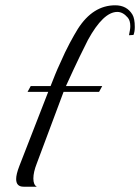

<svg xmlns="http://www.w3.org/2000/svg" viewBox="-20 -705 529 725"><path d="M69 0Q41 0 41 -29Q41 -47 53 -78L162 -358H84L96 -380H171Q180 -403 188.5 -424Q197 -445 206 -464Q226 -510 243.5 -542.5Q261 -575 274 -596Q331 -685 415 -685Q459 -685 480 -650Q489 -635 489 -603Q489 -585 484 -573L467 -572Q469 -582 470.5 -590.5Q472 -599 472 -606Q472 -628 462 -639Q444 -660 423 -660Q370 -660 312 -554Q302 -535 281 -491.5Q260 -448 229 -380H366L354 -358H220L119 -88Q106 -55 106 -31Q106 -7 119 0Z"/></svg>

Font: Carattere
Style: Regular
Weight: 400
Designer: Robert E. Leuschke
Foundry: Robert E. Leuschke
Version: Version 1.010; ttfautohint (v1.8.3)